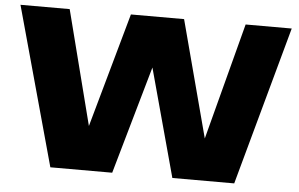

<svg xmlns="http://www.w3.org/2000/svg" viewBox="-51 -816 1387 892"><g transform="rotate(5 642.0 -370.0)"><path d="M213.5 0 9.5 -740H239L401 -106H347L524.5 -740H772.5L940.5 -106H893L1059.5 -740H1274.5L1071 0H782.5L615.5 -613.5H677L502 0Z"/></g></svg>

Font: Encode Sans SC SemiExpanded Black
Style: Regular
Weight: 900
Width: 6
Designer: Multiple Designers
Foundry: Impallari Type
Version: Version 3.002